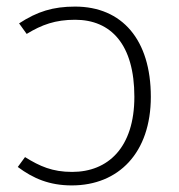

<svg xmlns="http://www.w3.org/2000/svg" viewBox="-20 -552 544 583"><path d="M208 -532C141 -532 93 -517 38 -481L61 -449C107 -477 148 -492 208 -492C317 -492 388 -417 388 -258C388 -104 308 -30 199 -30C139 -30 101 -47 56 -75L34 -45C81 -10 130 11 198 11C340 11 438 -88 438 -258C438 -431 351 -532 208 -532Z"/></svg>

Font: Fira Sans ExtraLight
Style: Regular
Weight: 200
Designer: bBox Type GmbH & Carrois Corporate GbR & Edenspiekermann AG
Foundry: bBox Type GmbH & Carrois Corporate GbR & Edenspiekermann AG
Version: Version 4.300;PS 004.300;hotconv 1.0.88;makeotf.lib2.5.64775